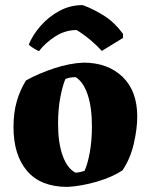

<svg xmlns="http://www.w3.org/2000/svg" viewBox="-20 -722 584 754"><path d="M245 12Q140 12 86.5 -50.5Q33 -113 33 -223Q33 -280 46 -324.5Q59 -369 82 -406Q132 -434 193.5 -454Q255 -474 308 -476Q403 -476 461 -420.5Q519 -365 519 -264Q519 -217 505.5 -158Q492 -99 461 -53Q420 -26 360 -8.5Q300 9 245 12ZM276 -44Q285 -44 295.5 -46.5Q306 -49 312 -51Q324 -77 332.5 -123Q341 -169 341 -226Q341 -301 324 -351Q307 -401 277 -419Q255 -419 237 -412Q226 -387 217 -340.5Q208 -294 208 -236Q208 -161 226 -111Q244 -61 276 -44ZM304 -702 310 -700Q350 -685 390.5 -659Q431 -633 463 -589V-573L380 -522Q360 -544 335 -565Q310 -586 281 -604Q236 -604 197 -579Q158 -554 133 -521Q124 -525 111 -533Q98 -541 93 -547Q109 -586 140.5 -621.5Q172 -657 214 -679.5Q256 -702 304 -702Z"/></svg>

Font: Labrada ExtraBold
Style: Regular
Weight: 800
Designer: Mercedes Jáuregui
Foundry: Omnibus-Type Team
Version: Version 1.000; ttfautohint (v1.8.4.7-5d5b)